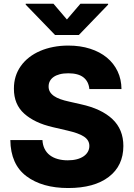

<svg xmlns="http://www.w3.org/2000/svg" viewBox="-20 -976 701 1006"><path d="M34.1 -242.2H202.4Q203.8 -215.9 213.8 -196Q223.7 -176.1 241.1 -162.8Q258.5 -149.5 282.3 -142.8Q306.1 -136 335.2 -136Q361.5 -136 382.5 -141.5Q403.4 -147 418 -157Q432.5 -166.9 440.3 -180.8Q448.2 -194.6 448.2 -211.3Q448.2 -226.6 441.2 -238.6Q434.3 -250.7 419.9 -260.3Q405.5 -269.9 383.5 -277.7Q361.5 -285.5 331.7 -292.3L255.7 -310Q161.6 -331.7 107.2 -380.3Q52.6 -429 52.9 -511.4Q52.6 -578.5 89.1 -630Q107.2 -655.5 132.8 -675.4Q158.4 -695.3 190.2 -709Q221.9 -722.7 259.1 -729.9Q296.2 -737.2 337.7 -737.2Q400.9 -737.2 452.2 -720.7Q503.6 -704.2 540 -674.2Q576.3 -644.2 596.2 -602.3Q616.1 -560.4 616.5 -509.2H448.2Q444.6 -549 417.4 -570.5Q390.3 -592 337.4 -592Q311.8 -592 292.6 -586.8Q273.4 -581.7 260.7 -572.6Q247.9 -563.6 241.3 -551Q234.7 -538.4 234.7 -523.4Q234.4 -507.5 241.7 -495Q248.9 -482.6 262.8 -473Q276.6 -463.4 296.5 -456.3Q316.4 -449.2 341.3 -443.9L403.8 -429.7Q511.4 -406.2 568.9 -352.1Q626.4 -297.9 626.4 -210.9Q626.1 -107.2 549.7 -49Q473.4 9.2 337.4 9.2Q201 9.2 118.3 -52.9Q35.9 -114.7 34.1 -242.2ZM114.7 -956.3H260.3L330.6 -873.9L401.3 -956.3H546.5V-951.7L393.1 -792.6H268.5L114.7 -951.7Z"/></svg>

Font: Inter P Extra Bold
Style: Regular
Weight: 800
Designer: Rasmus Andersson
Foundry: rsms
Version: Version 3.018;git-588b23468